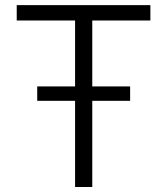

<svg xmlns="http://www.w3.org/2000/svg" viewBox="-20 -748 668 768"><path d="M46.9 -666V-727.5H581.5V-666H349.1V0H280.3V-666ZM128.9 -344.7V-402.3H500.5V-344.7Z"/></svg>

Font: Inter 18pt Light
Style: Regular
Weight: 300
Designer: Rasmus Andersson
Foundry: rsms
Version: Version 4.001;git-66647c0bb